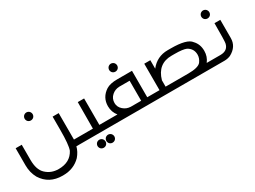

<svg xmlns="http://www.w3.org/2000/svg" viewBox="-44 -1110 2491 1872"><g transform="rotate(-30 1201.5 -174.5)"><path d="M522.5 0Q509.3 53.7 467.8 102.5Q390.1 181.6 270.5 181.6H263.7Q112.8 181.6 37.1 61.5Q0 -4.9 0 -86.4V-279.3H68.4V-109.4Q68.4 2.4 121.6 51.8Q178.7 106.4 263.7 106.4Q393.6 106.4 445.8 5.4Q466.3 -49.3 466.3 -216.3V-366.2H534.7V-68.4H622.1V0ZM264.6 -529.8Q276.4 -529.8 287.1 -523.9Q297.9 -518.1 304 -507.1Q310.1 -496.1 310.1 -484.4Q310.1 -472.7 304.2 -461.9Q298.3 -451.2 287.6 -445.3Q276.9 -439.5 264.6 -439.5Q252.9 -439.5 242.2 -445.3Q231.4 -451.2 225.6 -461.9Q219.7 -472.7 219.7 -484.4Q219.7 -496.1 225.8 -507.1Q231.9 -518.1 242.7 -523.9Q253.4 -529.8 264.6 -529.8Z M846.2 56.2Q857.9 56.2 868.7 62Q879.4 67.9 885.5 78.9Q891.6 89.8 891.6 101.6Q891.6 113.3 885.7 124Q879.9 134.8 869.1 140.6Q858.4 146.5 846.2 146.5Q834.5 146.5 823.7 140.6Q813 134.8 807.1 124Q801.3 113.3 801.3 101.6Q801.3 89.8 807.4 78.9Q813.5 67.9 824.2 62Q835 56.2 846.2 56.2ZM747.1 56.2Q758.8 56.2 769.5 62Q780.3 67.9 786.4 78.9Q792.5 89.8 792.5 101.6Q792.5 113.3 786.6 124Q780.8 134.8 770 140.6Q759.3 146.5 747.1 146.5Q735.4 146.5 724.6 140.6Q713.9 134.8 708 124Q702.1 113.3 702.1 101.6Q702.1 89.8 708.3 78.9Q714.4 67.9 725.1 62Q735.8 56.2 747.1 56.2ZM749.5 -366.2H820.8V-68.4H904.3V0H597.7V-68.4H748Z M1215.8 -529.8Q1227.5 -529.8 1238.3 -523.9Q1249 -518.1 1255.1 -507.1Q1261.2 -496.1 1261.2 -484.4Q1261.2 -472.7 1255.4 -461.9Q1249.5 -451.2 1238.8 -445.3Q1228 -439.5 1215.8 -439.5Q1204.1 -439.5 1193.4 -445.3Q1182.6 -451.2 1176.8 -461.9Q1170.9 -472.7 1170.9 -484.4Q1170.9 -496.1 1177 -507.1Q1183.1 -518.1 1193.8 -523.9Q1204.6 -529.8 1215.8 -529.8ZM879.9 -68.4H1024.4Q983.9 -118.2 983.9 -183.1Q983.9 -283.2 1069.8 -338.9Q1113.3 -366.2 1194.3 -366.2H1359.9V-68.4H1437.5V0H879.9ZM1174.3 -68.4H1291.5V-293.9H1174.3Q1126.5 -292 1092.3 -261.7Q1055.2 -229.5 1055.2 -178.7Q1055.2 -132.8 1092.3 -100.6Q1126.5 -70.3 1174.3 -68.4Z M1821.8 -68.4Q1934.6 -68.4 1965.3 -106.4Q1992.7 -143.1 1992.7 -183.1Q1992.7 -251 1932.6 -284.2Q1894.5 -300.8 1802.7 -300.8H1767.1Q1611.8 -300.8 1566.4 -140.1V-68.4ZM2029.3 -68.4H2156.7V0H1413.1V-68.4H1498V-366.2H1566.4V-271Q1640.6 -366.2 1761.7 -366.2H1795.9Q1979.5 -366.2 2021.5 -306.2Q2067.9 -257.3 2067.9 -184.6V-181.6Q2067.9 -118.2 2029.3 -68.4Z M2253.4 -529.8Q2265.1 -529.8 2275.9 -523.9Q2286.6 -518.1 2292.7 -507.1Q2298.8 -496.1 2298.8 -484.4Q2298.8 -472.7 2293 -461.9Q2287.1 -451.2 2276.4 -445.3Q2265.6 -439.5 2253.4 -439.5Q2241.7 -439.5 2231 -445.3Q2220.2 -451.2 2214.4 -461.9Q2208.5 -472.7 2208.5 -484.4Q2208.5 -496.1 2214.6 -507.1Q2220.7 -518.1 2231.4 -523.9Q2242.2 -529.8 2253.4 -529.8ZM2288.6 -366.2H2354V-161.1Q2354 -64.5 2258.3 -13.7Q2225.1 0 2191.4 0H2132.3V-68.4H2183.1Q2268.1 -68.4 2283.2 -142.1Q2288.6 -167 2288.6 -366.2Z"/></g></svg>

Font: Gasq
Style: Regular
Weight: 400
Designer: Husham Jawad
Version: Version 1.00;December 29, 2020;FontCreator 13.0.0.2683 32-bi